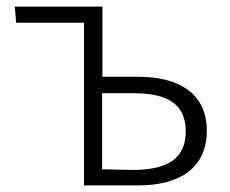

<svg xmlns="http://www.w3.org/2000/svg" viewBox="-20 -552 698 583"><path d="M29 -483H235V11H400C528 11 608 -44 608 -155C608 -266 527 -319 398 -319H291V-532H25ZM290 -38V-269H385C492 -269 544 -234 544 -153C544 -72 491 -36 383 -36Z"/></svg>

Font: GenEiGothic-pro-Light
Style: Regular
Weight: 300
Designer: Ryoko NISHIZUKA (kana & ideographs); Paul D. Hunt (Latin, Greek & Cyrillic); Wenlong ZHANG (bopomofo); Sandoll Communica
Foundry: Adobe Systems Incorporated; o_tamon
Version: Version 1.000.140830